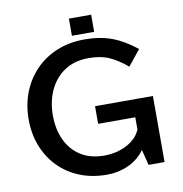

<svg xmlns="http://www.w3.org/2000/svg" viewBox="-97 -970 1053 1104"><g transform="rotate(-10 430.0 -418.0)"><path d="M378.4 -778.8V-878.9H508.3V-778.8ZM776.9 28.8H683.6L660.6 -62Q623.5 -10.3 564.7 16.4Q505.9 43 439 43Q351.6 43 280 13.9Q208.5 -15.1 157 -67.9Q105.5 -120.6 77.6 -191.9Q49.8 -263.2 49.8 -347.7Q49.8 -432.6 78.1 -505.1Q106.4 -577.6 158.7 -631.6Q210.9 -685.5 283.7 -715.6Q356.4 -745.6 445.8 -745.6Q536.1 -745.6 605.7 -719.5Q675.3 -693.4 745.6 -636.7L672.9 -546.4Q618.2 -592.3 569.1 -614Q520 -635.7 450.2 -635.7Q367.7 -635.7 309.8 -597.4Q252 -559.1 221.4 -493.4Q190.9 -427.7 190.9 -345.7Q190.9 -266.1 220 -203.1Q249 -140.1 305.4 -104Q361.8 -67.9 444.3 -67.9Q488.8 -67.9 531.5 -81.1Q574.2 -94.2 607.2 -119.9Q640.1 -145.5 655.8 -182.1V-253.9H439V-356.9H776.9Z"/></g></svg>

Font: FORM UDPGothic
Style: Bold
Weight: 700
Foundry: Pronama LLC
Version: Version 1.051